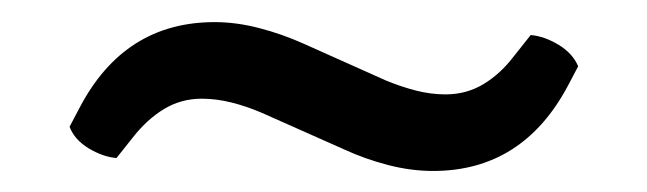

<svg xmlns="http://www.w3.org/2000/svg" viewBox="-20 -380 600 178"><path d="M337.5 -305.5Q352 -299.5 365.8 -296Q379.5 -292.5 393 -292.5Q412.5 -292.5 428.2 -302Q444 -311.5 456.5 -328L472 -347.5Q484.5 -346.5 497.8 -338.5Q511 -330.5 516 -318.5L506.5 -300.5Q464.5 -221.5 381.5 -221.5Q361 -221.5 339.8 -227Q318.5 -232.5 299 -241.5L222.5 -275.5Q208.5 -281.5 194.5 -285Q180.5 -288.5 167 -288.5Q148 -288.5 132.2 -279Q116.5 -269.5 103.5 -253L88 -233.5Q75.5 -234.5 62.2 -242.5Q49 -250.5 44.5 -262.5L54 -280.5Q95.5 -359.5 179 -359.5Q199 -359.5 220.2 -354Q241.5 -348.5 261.5 -339.5Z"/></svg>

Font: Signika SC Light
Style: Regular
Weight: 300
Designer: Anna Giedryś
Foundry: Anna Giedryś
Version: Version 2.000; ttfautohint (v1.8.3) -l 8 -r 50 -G 200 -x 9 -